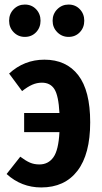

<svg xmlns="http://www.w3.org/2000/svg" viewBox="-20 -808 446 843"><path d="M376 -271Q376 -131 320 -58Q264 15 161 15Q74 15 9 -44L69 -120Q93 -102 111.5 -94Q130 -86 153 -86Q192 -86 214.5 -117.5Q237 -149 241 -228H86V-312H241Q237 -388 219 -416.5Q201 -445 164 -445Q142 -445 121.5 -436Q101 -427 77 -408L20 -485Q86 -546 175 -546Q271 -546 323.5 -478Q376 -410 376 -271ZM158 -717Q158 -687 138.5 -666.5Q119 -646 89 -646Q60 -646 40 -666.5Q20 -687 20 -717Q20 -747 40 -767.5Q60 -788 89 -788Q119 -788 138.5 -767.5Q158 -747 158 -717ZM350 -717Q350 -687 330.5 -666.5Q311 -646 281 -646Q252 -646 231.5 -666.5Q211 -687 211 -717Q211 -747 231.5 -767.5Q252 -788 281 -788Q311 -788 330.5 -767.5Q350 -747 350 -717Z"/></svg>

Font: Fira Sans Compressed SemiBold
Style: Regular
Weight: 600
Width: 1
Designer: bBox Type GmbH & Carrois Corporate GbR & Edenspiekermann AG
Foundry: bBox Type GmbH & Carrois Corporate GbR & Edenspiekermann AG
Version: Version 4.301